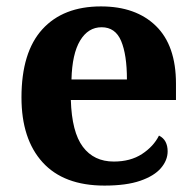

<svg xmlns="http://www.w3.org/2000/svg" viewBox="-20 -569 611 599"><path d="M306 10Q179 10 113 -62.5Q47 -135 47 -265Q47 -406 112 -477.5Q177 -549 295 -549Q404 -549 466.5 -488Q529 -427 529 -308V-257H201Q204 -157 238.5 -111Q273 -65 335 -65Q387 -65 423 -88.5Q459 -112 476 -146Q490 -139 496.5 -126.5Q503 -114 503 -97Q503 -69 482 -44.5Q461 -20 417.5 -5Q374 10 306 10ZM376 -321Q376 -398 358 -441Q340 -484 297 -484Q255 -484 230 -442.5Q205 -401 203 -321Z"/></svg>

Font: Noto Serif NP Hmong
Style: Regular
Weight: 400
Designer: Dalton Maag Ltd
Foundry: Dalton Maag Ltd
Version: Version 1.001